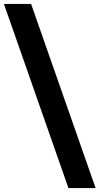

<svg xmlns="http://www.w3.org/2000/svg" viewBox="-63 -862 509 982"><path d="M287 100 -43 -842H96L426 100Z"/></svg>

Font: CMG Sans
Style: Bold
Weight: 700
Designer: Julieta Ulanovsky
Foundry: Julieta Ulanovsky
Version: Version 7.200